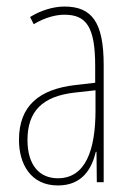

<svg xmlns="http://www.w3.org/2000/svg" viewBox="-20 -557 406 587"><path d="M177 -537C143 -537 104 -525 72 -505L83 -483C120 -505 153 -512 177 -512C244 -512 271 -475 271 -355V-304L210 -297C100 -284 38 -234 38 -129C38 -57 73 10 157 10C233 10 261 -43 273 -93H275L276 0H297V-358C297 -489 261 -537 177 -537ZM209 -274 272 -281V-220C272 -97 241 -12 157 -12C99 -12 64 -54 64 -129C64 -217 110 -263 209 -274Z"/></svg>

Font: Noto Sans Malayalam ExtraCondensed Thin
Style: Regular
Weight: 100
Width: 2
Designer: Jelle Bosma - Monotype Design Team
Foundry: Monotype Imaging Inc.
Version: Version 2.104